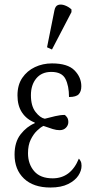

<svg xmlns="http://www.w3.org/2000/svg" viewBox="-20 -827 414 857"><path d="M205 10Q129 10 87 -30Q45 -70 45 -137Q45 -193 72 -227.5Q99 -262 135 -277V-280Q99 -294 78.5 -324.5Q58 -355 58 -401Q58 -448 79.5 -479.5Q101 -511 136 -527.5Q171 -544 212 -544Q282 -544 312.5 -513Q343 -482 343 -442Q343 -419 331.5 -406.5Q320 -394 288 -394Q288 -444 272 -475Q256 -506 209 -506Q166 -506 142 -477Q118 -448 118 -402Q118 -354 138.5 -327.5Q159 -301 180 -297Q203 -303 226 -308.5Q249 -314 269 -314Q274 -311 279.5 -303Q285 -295 285 -282Q285 -268 274.5 -257Q264 -246 246 -246Q232 -246 215.5 -251Q199 -256 174 -265Q161 -259 145 -243.5Q129 -228 117 -203.5Q105 -179 105 -143Q105 -95 132.5 -63Q160 -31 215 -31Q296 -31 332 -119Q336 -115 340 -107.5Q344 -100 344 -87Q344 -65 329.5 -43Q315 -21 284 -5.5Q253 10 205 10ZM212 -606 190 -616 223 -781Q227 -801 240 -805Q253 -809 269.5 -803Q286 -797 299 -785V-773Z"/></svg>

Font: Noto Serif ExtraCondensed Light
Style: Regular
Weight: 300
Width: 2
Designer: Monotype Design Team
Foundry: Monotype Imaging Inc.
Version: Version 2.014; ttfautohint (v1.8.4.7-5d5b)